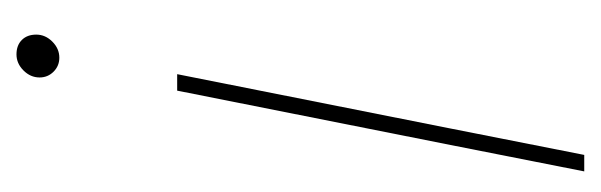

<svg xmlns="http://www.w3.org/2000/svg" viewBox="-268 -295 729 233"><g transform="rotate(-90 96.5 -178.5)"><path d="M119 -495Q119 -506 127.5 -514.5Q136 -523 147 -523Q158 -523 164.5 -516.5Q171 -510 171 -499Q171 -488 162.5 -479.5Q154 -471 143 -471Q133 -471 126 -478Q119 -485 119 -495ZM5 166 37 4 103 -328H123L57 4L25 166Z"/></g></svg>

Font: Gontserrat Thin
Style: Italic
Weight: 250
Italic angle: -11.3°
Designer: Julieta Ulanovsky
Foundry: Julieta Ulanovsky
Version: Version 6.001